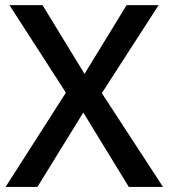

<svg xmlns="http://www.w3.org/2000/svg" viewBox="-20 -734 662 754"><path d="M620.1 0H485.8L307.1 -292L127 0H2L238.8 -370.1L17.1 -713.9H147L312 -443.8L477.1 -713.9H603L379.9 -368.2Z"/></svg>

Font: f1_2797           
Style: Regular
Weight: 600
Foundry: Ascender Corporation
Version: Version 1.10